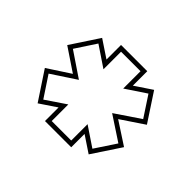

<svg xmlns="http://www.w3.org/2000/svg" viewBox="-81 -888 564 564"><g transform="rotate(45 201.0 -606.0)"><path d="M147 -448V-504.5L95 -469.5L36.5 -558L107 -604L35.5 -652L93 -739.5L147 -703.5V-764H256V-704L309 -739.5L366.5 -652L295 -604L365.5 -558L307 -469.5L256 -503.5V-448ZM161 -462H242V-530L303 -489L346 -554L270 -604L347 -656L305 -720L242 -678V-750H161V-677L97 -720L55 -656L132 -604L56 -554L99 -489L161 -531Z"/></g></svg>

Font: Tourney Expanded Thin
Style: Regular
Weight: 100
Width: 7
Designer: Tyler Finck
Foundry: Etcetera Type Co
Version: Version 1.010; ttfautohint (v1.8.3)